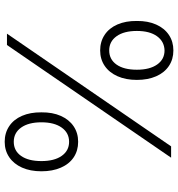

<svg xmlns="http://www.w3.org/2000/svg" viewBox="10 -767 767 827"><g transform="rotate(90 393.5 -353.5)"><path d="M70.3 -559.6Q69.8 -606.9 85.7 -642.6Q101.6 -678.2 130.4 -697.5Q159.2 -716.8 197.3 -716.8Q235.4 -716.8 264.2 -697.5Q293 -678.2 308.6 -642.6Q324.2 -606.9 324.2 -559.6Q324.2 -511.7 308.3 -476.1Q292.5 -440.4 263.7 -420.9Q234.9 -401.4 197.3 -401.4Q159.2 -401.4 130.1 -420.7Q101.1 -439.9 85.4 -475.8Q69.8 -511.7 70.3 -559.6ZM280.3 -559.6Q280.3 -615.2 257.8 -647Q235.4 -678.7 197.3 -678.7Q158.7 -677.7 136 -646.2Q113.3 -614.7 113.3 -559.6Q113.3 -503.9 136 -472.2Q158.7 -440.4 197.3 -440.4Q235.8 -440.4 258.1 -471.9Q280.3 -503.4 280.3 -559.6ZM463.9 -148.4Q463.4 -196.3 479.2 -231.9Q495.1 -267.6 523.9 -287.1Q552.7 -306.6 590.8 -306.6Q628.9 -306.6 657.7 -287.4Q686.5 -268.1 702.1 -232.2Q717.8 -196.3 717.8 -148.4Q717.8 -100.6 701.9 -64.9Q686 -29.3 657.2 -9.8Q628.4 9.8 590.8 9.8Q552.7 9.8 523.7 -9.5Q494.6 -28.8 479 -64.7Q463.4 -100.6 463.9 -148.4ZM673.8 -148.4Q673.8 -204.1 651.4 -235.8Q628.9 -267.6 590.8 -267.6Q552.2 -267.6 529.5 -235.6Q506.8 -203.6 506.8 -148.4Q506.8 -92.8 529.5 -61Q552.2 -29.3 590.8 -29.3Q629.4 -29.3 651.6 -60.8Q673.8 -92.3 673.8 -148.4ZM610.4 -707H659.2L173.8 0H125Z"/></g></svg>

Font: Pretendard JP ExtraLight
Style: Regular
Weight: 200
Designer: Base glyphs from Inter by Rasmus Andersson; Hangeul glyphs from Noto Sans CJK(Source Han Sans) by Jang Soo-young and Kan
Foundry: Kil Hyung-jin
Version: Version 1.309